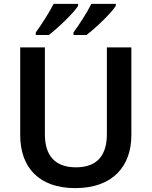

<svg xmlns="http://www.w3.org/2000/svg" viewBox="-20 -958 780 988"><path d="M576 -928V-938H450C428 -893 386 -829 358 -791V-778H425C473 -814 555 -893 576 -928ZM382 -928V-938H256C233 -893 192 -829 164 -791V-778H231C279 -814 361 -893 382 -928ZM656 -263V-714H530V-268C530 -162 483 -97 371 -97C264 -97 211 -156 211 -267V-714H84V-263C84 -95 182 10 367 10C562 10 656 -104 656 -263Z"/></svg>

Font: Noto Sans Syriac SemiBold
Style: Regular
Weight: 600
Designer: Patrick Giasson and the Monotype Design Team
Foundry: Monotype Imaging Inc.
Version: Version 3.000